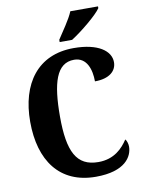

<svg xmlns="http://www.w3.org/2000/svg" viewBox="-100 -1000 809 1079"><g transform="rotate(-10 304.0 -460.5)"><path d="M289 -784V-771H360C420 -809 513 -886 536 -921V-931H378C360 -886 315 -825 289 -784ZM359 10C527 10 571 -69 571 -125C571 -140 565 -160 557 -168C527 -122 478 -69 387 -69C262 -69 218 -158 218 -358C218 -549 250 -659 351 -659C424 -659 446 -586 446 -519C529 -519 570 -557 570 -607C570 -671 500 -724 360 -724C154 -724 48 -575 48 -358C48 -137 152 10 359 10Z"/></g></svg>

Font: Noto Serif Condensed ExtraBold
Style: Regular
Weight: 800
Width: 3
Designer: Monotype Design Team
Foundry: Monotype Imaging Inc.
Version: Version 2.013